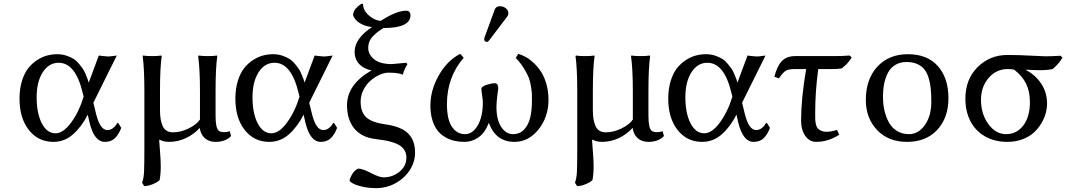

<svg xmlns="http://www.w3.org/2000/svg" viewBox="-20 -718 5471 985"><path d="M581.1 -85.9 585.9 -87.9 602.1 -62Q588.4 -26.4 568.8 -8.3Q549.3 9.8 518.1 9.8Q462.9 9.8 439 -90.8L430.2 -129.9Q399.4 -68.8 355.5 -29.5Q311.5 9.8 253.9 9.8Q175.8 9.8 127.9 -51.3Q80.1 -112.3 80.1 -211.9Q80.1 -262.2 92.5 -302.5Q105 -342.8 124.8 -367.9Q144.5 -393.1 170.7 -409.9Q196.8 -426.8 222.4 -433.3Q248 -439.9 273.9 -439.9Q298.8 -439.9 320.6 -432.6Q342.3 -425.3 357.2 -416Q372.1 -406.7 385.7 -390.1Q399.4 -373.5 406.5 -362.8Q413.6 -352.1 420.9 -333.7Q428.2 -315.4 429.9 -310.8Q431.6 -306.2 435.1 -293.9L486.8 -433.1Q490.7 -432.6 508.5 -430.4Q526.4 -428.2 535.2 -428.2Q543.9 -428.2 560.5 -430.7Q577.1 -433.1 579.1 -433.1L459 -190.9L473.1 -132.8Q493.7 -50.8 530.8 -50.8Q560.5 -50.8 581.1 -85.9ZM265.1 -34.2Q304.7 -34.2 345.2 -89.6Q385.7 -145 409.2 -222.2L403.8 -243.2Q367.2 -396 280.8 -396Q230.5 -396 199.2 -347.2Q168 -298.3 168 -219.2Q168 -137.2 194.3 -85.7Q220.7 -34.2 265.1 -34.2Z M800.8 -250V-152.8Q800.8 -98.6 815.7 -68.8Q830.6 -39.1 867.7 -39.1Q907.2 -39.1 948 -59.1Q988.8 -79.1 1005.9 -105V-250Q1005.9 -362.3 996.6 -430.2L998.5 -433.1Q1016.6 -430.2 1045.9 -430.2Q1074.7 -430.2 1092.8 -433.1L1094.7 -430.2Q1085.9 -370.1 1085.9 -250V-125Q1085.9 -62 1101.6 -47.9Q1109.4 -40 1130.9 -40Q1144.5 -40 1158.7 -44.9L1165.5 -20Q1136.7 9.8 1085.9 9.8Q1057.1 9.8 1036.6 -4.6Q1016.1 -19 1007.8 -46.9Q1004.9 -58.6 1004.9 -62Q974.1 -28.3 933.3 -9.3Q892.6 9.8 847.7 9.8Q818.8 9.8 797.9 -2L797.4 0Q796.9 2.4 796.9 4.9Q796.9 10.3 800.8 57.1Q804.7 104 804.7 134.8Q804.7 174.8 798.8 206.1Q786.1 217.8 762.7 227.3Q739.3 236.8 719.7 236.8L709 219.2Q717.3 197.8 719 163.1Q720.7 128.4 720.7 40.5Q720.7 18.6 720.7 6.8V-250Q720.7 -365.7 711.9 -430.2L713.9 -433.1Q732.4 -430.2 760.7 -430.2Q789.6 -430.2 807.6 -433.1L809.6 -430.2Q800.8 -370.1 800.8 -250Z M1688.5 -85.9 1693.4 -87.9 1709.5 -62Q1695.8 -26.4 1676.3 -8.3Q1656.7 9.8 1625.5 9.8Q1570.3 9.8 1546.4 -90.8L1537.6 -129.9Q1506.8 -68.8 1462.9 -29.5Q1418.9 9.8 1361.3 9.8Q1283.2 9.8 1235.4 -51.3Q1187.5 -112.3 1187.5 -211.9Q1187.5 -262.2 1200 -302.5Q1212.4 -342.8 1232.2 -367.9Q1252 -393.1 1278.1 -409.9Q1304.2 -426.8 1329.8 -433.3Q1355.5 -439.9 1381.3 -439.9Q1406.2 -439.9 1428 -432.6Q1449.7 -425.3 1464.6 -416Q1479.5 -406.7 1493.2 -390.1Q1506.8 -373.5 1513.9 -362.8Q1521 -352.1 1528.3 -333.7Q1535.6 -315.4 1537.4 -310.8Q1539.1 -306.2 1542.5 -293.9L1594.2 -433.1Q1598.1 -432.6 1616 -430.4Q1633.8 -428.2 1642.6 -428.2Q1651.4 -428.2 1668 -430.7Q1684.6 -433.1 1686.5 -433.1L1566.4 -190.9L1580.6 -132.8Q1601.1 -50.8 1638.2 -50.8Q1668 -50.8 1688.5 -85.9ZM1372.6 -34.2Q1412.1 -34.2 1452.6 -89.6Q1493.2 -145 1516.6 -222.2L1511.2 -243.2Q1474.6 -396 1388.2 -396Q1337.9 -396 1306.6 -347.2Q1275.4 -298.3 1275.4 -219.2Q1275.4 -137.2 1301.8 -85.7Q1328.1 -34.2 1372.6 -34.2Z M1830.1 -196.8Q1830.1 -142.1 1859.4 -115.7Q1888.7 -89.4 1957 -80.1Q2038.1 -68.8 2073.7 -33.4Q2109.4 2 2109.4 64.9Q2109.4 111.8 2083 153.6Q2056.6 195.3 2010.3 221.2Q1963.9 247.1 1910.2 247.1Q1867.2 247.1 1833.3 238.3Q1799.3 229.5 1786.6 220.7L1774.4 211.9V201.2Q1791.5 157.7 1817.4 147Q1839.8 147 1882.6 169.4Q1925.3 191.9 1948.2 191.9Q1993.7 191.9 2029.3 163.1Q2064.9 134.3 2064.9 89.8Q2064.9 70.3 2056.2 54.9Q2047.4 39.6 2033.7 30Q2020 20.5 1997.8 13.2Q1975.6 5.9 1954.8 2.2Q1934.1 -1.5 1905.3 -4.9Q1835 -13.2 1797.6 -58.8Q1760.3 -104.5 1760.3 -178.2Q1760.3 -285.2 1886.2 -356.9Q1847.2 -363.8 1823.2 -388.9Q1799.3 -414.1 1799.3 -453.1Q1799.3 -519.5 1888.2 -579.1Q1849.6 -583.5 1823.2 -601.1Q1796.9 -618.7 1791 -642.1Q1793.9 -660.6 1804 -672.9Q1814 -685.1 1833 -698.2H1842.3Q1842.8 -665 1871.8 -639.2Q1900.9 -613.3 1933.1 -610.8Q2013.2 -663.1 2064 -663.1Q2074.7 -663.1 2080.3 -656.5Q2085.9 -649.9 2085.9 -640.1Q2085.9 -574.2 1947.3 -574.2Q1930.7 -564 1919.7 -555.7Q1908.7 -547.4 1895.5 -534.4Q1882.3 -521.5 1875.7 -505.9Q1869.1 -490.2 1869.1 -472.2Q1869.1 -438.5 1899.4 -413.8Q1929.7 -389.2 1990.2 -389.2Q1998.5 -389.2 2064.9 -396L2070.3 -388.2Q2055.7 -367.7 2046.4 -335Q2024.9 -345.2 1972.2 -345.2Q1952.1 -345.2 1928 -334.5Q1903.8 -323.7 1881.8 -305.2Q1859.9 -286.6 1845 -257.6Q1830.1 -228.5 1830.1 -196.8Z M2793.9 -206.1Q2793.9 -118.2 2742.9 -54.2Q2691.9 9.8 2619.1 9.8Q2523.4 9.8 2487.8 -87.9Q2468.8 -37.6 2435.5 -13.9Q2402.3 9.8 2362.8 9.8Q2335.4 9.8 2311.3 4.4Q2287.1 -1 2263.9 -14.4Q2240.7 -27.8 2224.4 -48.6Q2208 -69.3 2198 -102.1Q2188 -134.8 2188 -176.8Q2188 -254.4 2230.5 -330.3Q2272.9 -406.2 2340.8 -441.9L2358.9 -421.9Q2272.9 -321.8 2272.9 -184.1Q2272.9 -105 2298.6 -67.4Q2324.2 -29.8 2365.7 -29.8Q2404.8 -29.8 2430.9 -74.7Q2457 -119.6 2457 -192.9Q2457 -205.1 2453.4 -228.5Q2449.7 -252 2449.7 -262.2Q2449.7 -273.9 2475.3 -282.5Q2501 -291 2518.1 -291Q2536.1 -291 2536.1 -265.1Q2536.1 -261.7 2531.5 -228.3Q2526.9 -194.8 2526.9 -168.9Q2526.9 -104 2551.3 -66.9Q2575.7 -29.8 2611.8 -29.8Q2646.5 -29.8 2668.7 -53.5Q2690.9 -77.1 2700 -114.5Q2709 -151.9 2709 -203.1Q2709 -225.6 2708.7 -235.6Q2708.5 -245.6 2704.3 -272.9Q2700.2 -300.3 2692.4 -320.1Q2684.6 -339.8 2667.5 -367.7Q2650.4 -395.5 2626 -420.9L2638.7 -441.9Q2658.7 -436 2678.7 -424.8Q2698.7 -413.6 2720 -393.3Q2741.2 -373 2757.3 -347.4Q2773.4 -321.8 2783.7 -284.9Q2793.9 -248 2793.9 -206.1ZM2545.9 -686Q2561.5 -686 2574.7 -675.8Q2587.9 -665.5 2587.9 -650.9Q2587.9 -640.1 2582 -632.8L2489.7 -511.2Q2483.4 -502.9 2478 -502.9Q2472.2 -502.9 2468 -506.8Q2463.9 -510.7 2463.9 -516.1Q2463.9 -520 2465.8 -525.9L2518.1 -668.9Q2523.9 -686 2545.9 -686Z M3021.5 -250V-152.8Q3021.5 -98.6 3036.4 -68.8Q3051.3 -39.1 3088.4 -39.1Q3127.9 -39.1 3168.7 -59.1Q3209.5 -79.1 3226.6 -105V-250Q3226.6 -362.3 3217.3 -430.2L3219.2 -433.1Q3237.3 -430.2 3266.6 -430.2Q3295.4 -430.2 3313.5 -433.1L3315.4 -430.2Q3306.6 -370.1 3306.6 -250V-125Q3306.6 -62 3322.3 -47.9Q3330.1 -40 3351.6 -40Q3365.2 -40 3379.4 -44.9L3386.2 -20Q3357.4 9.8 3306.6 9.8Q3277.8 9.8 3257.3 -4.6Q3236.8 -19 3228.5 -46.9Q3225.6 -58.6 3225.6 -62Q3194.8 -28.3 3154.1 -9.3Q3113.3 9.8 3068.4 9.8Q3039.6 9.8 3018.6 -2L3018.1 0Q3017.6 2.4 3017.6 4.9Q3017.6 10.3 3021.5 57.1Q3025.4 104 3025.4 134.8Q3025.4 174.8 3019.5 206.1Q3006.8 217.8 2983.4 227.3Q2960 236.8 2940.4 236.8L2929.7 219.2Q2938 197.8 2939.7 163.1Q2941.4 128.4 2941.4 40.5Q2941.4 18.6 2941.4 6.8V-250Q2941.4 -365.7 2932.6 -430.2L2934.6 -433.1Q2953.1 -430.2 2981.4 -430.2Q3010.3 -430.2 3028.3 -433.1L3030.3 -430.2Q3021.5 -370.1 3021.5 -250Z M3909.2 -85.9 3914.1 -87.9 3930.2 -62Q3916.5 -26.4 3897 -8.3Q3877.4 9.8 3846.2 9.8Q3791 9.8 3767.1 -90.8L3758.3 -129.9Q3727.5 -68.8 3683.6 -29.5Q3639.6 9.8 3582 9.8Q3503.9 9.8 3456.1 -51.3Q3408.2 -112.3 3408.2 -211.9Q3408.2 -262.2 3420.7 -302.5Q3433.1 -342.8 3452.9 -367.9Q3472.7 -393.1 3498.8 -409.9Q3524.9 -426.8 3550.5 -433.3Q3576.2 -439.9 3602.1 -439.9Q3627 -439.9 3648.7 -432.6Q3670.4 -425.3 3685.3 -416Q3700.2 -406.7 3713.9 -390.1Q3727.5 -373.5 3734.6 -362.8Q3741.7 -352.1 3749 -333.7Q3756.3 -315.4 3758.1 -310.8Q3759.8 -306.2 3763.2 -293.9L3814.9 -433.1Q3818.8 -432.6 3836.7 -430.4Q3854.5 -428.2 3863.3 -428.2Q3872.1 -428.2 3888.7 -430.7Q3905.3 -433.1 3907.2 -433.1L3787.1 -190.9L3801.3 -132.8Q3821.8 -50.8 3858.9 -50.8Q3888.7 -50.8 3909.2 -85.9ZM3593.3 -34.2Q3632.8 -34.2 3673.3 -89.6Q3713.9 -145 3737.3 -222.2L3731.9 -243.2Q3695.3 -396 3608.9 -396Q3558.6 -396 3527.3 -347.2Q3496.1 -298.3 3496.1 -219.2Q3496.1 -137.2 3522.5 -85.7Q3548.8 -34.2 3593.3 -34.2Z M4252 -363.8H4177.7Q4162.1 -246.6 4162.1 -141.1Q4162.1 -138.2 4162.1 -132.3Q4162.1 -114.3 4162.4 -105Q4162.6 -95.7 4165.5 -81.5Q4168.5 -67.4 4174.3 -60.3Q4180.2 -53.2 4191.9 -47.6Q4203.6 -42 4220.7 -42Q4245.1 -42 4273.9 -51.8L4285.6 -26.9Q4228.5 9.8 4167 9.8Q4132.8 9.8 4111.3 -20.8Q4089.8 -51.3 4089.8 -100.1Q4089.8 -211.9 4115.7 -363.8H4060.1Q4024.9 -363.8 4010.7 -355Q3996.6 -346.2 3976.1 -315.9L3952.6 -324.2Q3966.3 -377.9 3990.5 -404.1Q4014.6 -430.2 4060.1 -430.2H4260.7Q4300.3 -430.2 4338.9 -433.1L4349.1 -423.8Q4343.3 -412.6 4334.7 -402.1Q4326.2 -391.6 4319.8 -385.7Q4313.5 -379.9 4298.8 -367.2Q4281.2 -363.8 4252 -363.8Z M4421.9 -205.1Q4421.9 -311.5 4480.7 -375.7Q4539.6 -439.9 4637.7 -439.9Q4737.3 -439.9 4791.5 -378.9Q4845.7 -317.9 4845.7 -213.9Q4845.7 -114.3 4788.6 -52.2Q4731.4 9.8 4633.8 9.8Q4536.6 9.8 4479.2 -51.3Q4421.9 -112.3 4421.9 -205.1ZM4630.9 -399.9Q4597.2 -399.9 4572.5 -384.8Q4547.9 -369.6 4534.7 -343.3Q4521.5 -316.9 4515.6 -287.1Q4509.8 -257.3 4509.8 -222.2Q4509.8 -196.8 4513.2 -172.4Q4516.6 -147.9 4526.1 -121.3Q4535.6 -94.7 4550 -75Q4564.5 -55.2 4588.4 -42.5Q4612.3 -29.8 4642.6 -29.8Q4692.4 -29.8 4725.1 -76.9Q4757.8 -124 4757.8 -195.8Q4757.8 -234.9 4754.9 -263.9Q4752 -293 4743.7 -319.6Q4735.4 -346.2 4721.4 -363Q4707.5 -379.9 4684.8 -389.9Q4662.1 -399.9 4630.9 -399.9Z M5380.4 -363.8Q5354 -357.9 5316.4 -357.9Q5280.3 -357.9 5246.6 -360.8L5244.6 -357.9Q5292 -333.5 5321.8 -288.6Q5351.6 -243.7 5351.6 -186Q5351.6 -162.6 5344.7 -137Q5337.9 -111.3 5322 -84.7Q5306.2 -58.1 5283.2 -37.4Q5260.3 -16.6 5225.3 -3.4Q5190.4 9.8 5148.4 9.8Q5081.1 9.8 5031.5 -19.5Q4981.9 -48.8 4957.3 -98.6Q4932.6 -148.4 4932.6 -211.9Q4932.6 -311.5 4995.4 -373.8Q5058.1 -436 5148.4 -436Q5205.1 -436 5265.6 -432.6Q5326.2 -429.2 5342.8 -429.2Q5381.8 -429.2 5420.4 -432.1L5430.7 -422.9Q5416.5 -395 5380.4 -363.8ZM5150.4 -363.8Q5090.8 -363.8 5051.8 -318.1Q5012.7 -272.5 5012.7 -206.1Q5012.7 -133.3 5050.5 -81.5Q5088.4 -29.8 5141.6 -29.8Q5195.8 -29.8 5229.7 -74.2Q5263.7 -118.7 5263.7 -193.8Q5263.7 -247.6 5244.6 -287.6Q5225.6 -327.6 5182.6 -360.8Q5166 -363.8 5150.4 -363.8Z"/></svg>

Font: Linear Smooth
Style: Regular
Weight: 400
Designer: Philipp H. Poll, Flanker
Foundry: Philipp H. Poll, reworked by Flanker
Version: Version 1.061 | FøM Fix